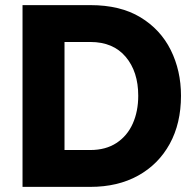

<svg xmlns="http://www.w3.org/2000/svg" viewBox="-20 -730 756 750"><path d="M68 0V-710H333Q450 -710 528.5 -662.5Q607 -615 647 -534.5Q687 -454 687 -356Q687 -248 643 -168Q599 -88 519.5 -44Q440 0 333 0ZM520 -356Q520 -450 471 -508Q422 -566 333 -566H232V-144H333Q393 -144 435 -171.5Q477 -199 498.5 -247Q520 -295 520 -356Z"/></svg>

Font: Raleway ExtraBold
Style: Regular
Weight: 800
Designer: Matt McInerney, Pablo Impallari, Rodrigo Fuenzalida
Foundry: Matt McInerney, Pablo Impallari, Rodrigo Fuenzalida
Version: Version 4.026